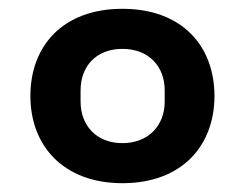

<svg xmlns="http://www.w3.org/2000/svg" viewBox="-20 -517 557 436"><path d="M258 -101C393 -101 467 -186 467 -299C467 -413 393 -497 258 -497C123 -497 49 -413 49 -299C49 -186 124 -101 258 -101ZM258 -192C198 -192 163 -233 163 -286V-312C163 -366 198 -406 258 -406C318 -406 354 -366 354 -312V-286C354 -233 318 -192 258 -192Z"/></svg>

Font: IBM Plex Devanagari Medium
Style: Regular
Weight: 600
Designer: Mike Abbink, Paul van der Laan, Pieter van Rosmalen, Erin McLaughlin
Foundry: Bold Monday
Version: Version 1.0